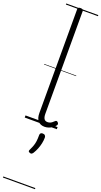

<svg xmlns="http://www.w3.org/2000/svg" viewBox="-298 -1108 898 1700"><g transform="rotate(20 151.0 -257.5)"><path d="M192 17Q152 17 130 -8Q108 -33 108 -82V-1061Q108 -1071 114 -1075.5Q120 -1080 133 -1080Q147 -1080 153.5 -1075.5Q160 -1071 160 -1061V-94Q160 -63 170 -47Q180 -31 202 -31Q213 -31 223 -34Q233 -37 243 -44.5Q253 -52 263 -62Q269 -68 275.5 -68Q282 -68 289 -60Q294 -55 295.5 -48.5Q297 -42 293 -35Q282 -19 265.5 -7.5Q249 4 230 10.5Q211 17 192 17ZM148 278Q137 274 135.5 267.5Q134 261 141 248Q153 223 160 203Q167 183 170 160Q173 137 173 102Q173 91 179 84.5Q185 78 198 78Q213 78 220.5 86Q228 94 228 106Q228 133 222 161Q216 189 205.5 215.5Q195 242 180 266Q173 276 166 279.5Q159 283 148 278ZM0 555H302V565H0ZM0 -20H302V0H0ZM0 -505H302V-500H0ZM0 -1075H302V-1065H0Z"/></g></svg>

Font: Playwrite AR Guides
Style: Regular
Weight: 400
Designer: Veronika Burian, José Scaglione
Foundry: TypeTogether
Version: Version 1.003